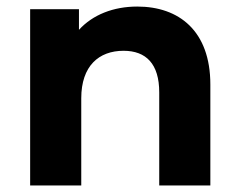

<svg xmlns="http://www.w3.org/2000/svg" viewBox="-20 -566 731 586"><path d="M399 -546C326 -546 263 -521 221 -475V-538H72V0H228V-266C228 -365 282 -411 357 -411C426 -411 466 -371 466 -284V0H622V-308C622 -472 526 -546 399 -546Z"/></svg>

Font: Montserrat Lite
Style: Bold
Weight: 700
Designer: Julieta Ulanovsky
Foundry: Julieta Ulanovsky
Version: Version 7.200;PS 007.200;hotconv 1.0.88;makeotf.lib2.5.64775